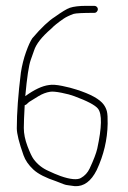

<svg xmlns="http://www.w3.org/2000/svg" viewBox="-20 -650 438 657"><path d="M64.5 -290C66.5 -290.7 68.2 -291.3 69.5 -292L79.5 -301C86.8 -305.7 97.3 -312.2 111 -320.5C124.6 -328.8 138.1 -333.9 151.5 -336C159.5 -337.3 172.1 -336.2 190.9 -332.5C209.6 -328.8 223.5 -325 233.9 -321C278.6 -304.5 305.8 -290.2 315.4 -278C329.5 -260 328.6 -214.5 312.8 -141.5C309.3 -125.9 300.7 -103.2 286.8 -73.5C280.1 -59.2 270.1 -48.4 256.9 -41C245.1 -33.7 220.1 -35.9 187.1 -47.6C172.8 -52.7 160 -58.5 146 -65C125.3 -74 108.3 -87.5 95 -105.5C89.3 -113.2 82.3 -128 74 -149.9C65.7 -171.9 61.5 -192.6 61.5 -212C61.5 -228 62.5 -254 64.5 -290ZM66.5 -321C72.3 -385 78.5 -426.1 85 -444.5C88.7 -454.8 92.5 -465.7 96.5 -477C103.5 -499.2 123.1 -524.2 155.5 -552C163.9 -561 177.8 -572.4 197.8 -586.1C205.7 -591.5 216.8 -597 232 -602.5C240.1 -604.8 263.7 -606 302.9 -606C306.2 -606 309 -607.3 311.4 -610C313.7 -612.7 314.9 -615.5 314.9 -618.5C314.9 -621.5 313.7 -624.2 311.4 -626.5C309 -628.8 306.2 -630 302.9 -630H274.9C252 -630 232.3 -627.8 218.9 -623.3C208.3 -619.6 191.1 -609.1 167.3 -592C148.4 -580.2 121.7 -555.9 90.5 -519C83.8 -509 76.6 -493.2 68.9 -471.5C61.2 -449.9 55.4 -426.7 51.5 -402C42.2 -327.3 37.5 -263.7 37.5 -211C37.5 -192.5 45.2 -161.6 60.6 -118.4C66.7 -101.3 77.8 -85.2 94 -70C110.6 -54.4 137.9 -41.1 171.4 -30C185.1 -24.7 194.1 -21.2 198.4 -19.5C202.6 -17.8 207.8 -16.7 213.8 -16C219.8 -15.3 226.5 -14.3 235.9 -13C266.7 -11.3 291.7 -29.6 310.9 -68C334.9 -119.2 347.4 -172 348.4 -226.5C348.7 -246.2 347.9 -260.2 345.9 -268.5C343.9 -276.8 340.2 -284.7 334.9 -292C321.1 -310.9 289.9 -328.1 241.4 -343.5C227.9 -347.8 212.8 -352 192.8 -356C172.8 -360 158.5 -361 147.5 -359C124.4 -356.1 97.4 -343.4 66.5 -321Z"/></svg>

Font: Proton
Style: SeBdCnd
Weight: 500
Version: Version 1.017